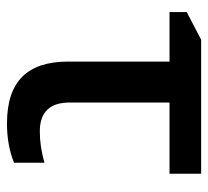

<svg xmlns="http://www.w3.org/2000/svg" viewBox="-43 -537 591 545"><g transform="rotate(90 252.5 -264.5)"><path d="M473.1 -450.2H271V-167Q271 -82 353 -82Q396.5 -82 441.9 -95.2V-8.8Q392.1 11.2 331.1 11.2Q241.2 11.2 198 -32Q154.8 -75.2 154.8 -162.1V-450.2H14.2V-499L92.8 -540H473.1Z"/></g></svg>

Font: Open Sans
Style: SemiBold
Weight: 600
Foundry: Ascender Corporation
Version: Version 1.10